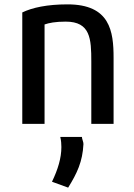

<svg xmlns="http://www.w3.org/2000/svg" viewBox="-20 -563 615 879"><path d="M256 64H355C355 73 363 89 362 97C358 177 333 230 292 296L218 269C245 213 261 161 261 110C261 97 260 81 256 64ZM500 4H398V-281C398 -385 394 -464 281 -464C233 -464 204 -458 184 -451V4H82V-506C127 -528 196 -543 289 -543C484 -543 500 -420 500 -298Z"/></svg>

Font: Repo Medium
Style: Regular
Weight: 500
Designer: Stefan Peev
Foundry: Context Ltd
Version: Version 1.502